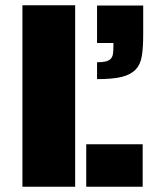

<svg xmlns="http://www.w3.org/2000/svg" viewBox="-20 -708 581 728"><path d="M65 -688H265V0H65ZM307 -161H521V0H307ZM348 -472Q369 -472 381 -475Q393 -478 400 -485Q406 -492 408 -502Q410 -512 410 -532V-545H348V-687H523V-580Q523 -525 517.5 -494Q512 -463 495 -445Q476 -425 442 -416.5Q408 -408 348 -408Z"/></svg>

Font: Saira Stencil
Style: Regular
Weight: 400
Designer: Hector Gatti with collaboration of the Omnibus-Type team
Foundry: Omnibus-Type
Version: Version 1.003